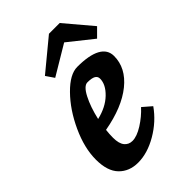

<svg xmlns="http://www.w3.org/2000/svg" viewBox="-217 -807 911 911"><g transform="rotate(-45 238.0 -352.0)"><path d="M24 -138Q24 -216 64.5 -304Q105 -392 164 -452Q223 -512 273 -512Q352 -512 392.5 -490Q433 -468 433 -425Q433 -345 360 -286Q287 -227 158 -204Q155 -179 155 -154Q155 -115 170 -96.5Q185 -78 210 -78Q240 -78 280.5 -103.5Q321 -129 352 -163L396 -125Q353 -64 286 -25Q219 14 156 14Q97 14 60.5 -23.5Q24 -61 24 -138ZM310 -396Q310 -411 297 -418.5Q284 -426 255 -426Q231 -426 207 -379.5Q183 -333 168 -267Q232 -282 271 -319.5Q310 -357 310 -396ZM134 -590 289 -718H361L476 -582L434 -540L311 -638L162 -549Z"/></g></svg>

Font: Andada Pro ExtraBold
Style: Italic
Weight: 800
Italic angle: -6.99998°
Designer: Carolina Giovagnoli
Foundry: Huerta Tipografica
Version: Version 3.005; ttfautohint (v1.8.4)